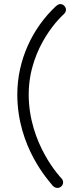

<svg xmlns="http://www.w3.org/2000/svg" viewBox="-20 -815 409 943"><path d="M294 -746C300 -752 304 -759 304 -767C304 -782 291 -795 276 -795C270 -795 263 -792 253 -783C141 -678 65 -522 65 -351C65 -91 221 74 238 96C243 102 251 108 263 108C276 108 290 96 290 81C290 73 287 66 281 60C278 57 121 -107 121 -351C121 -592 290 -743 294 -746Z"/></svg>

Font: Comic Neue
Style: Normal
Weight: 400
Designer: Craig Rozynski
Foundry: Craig Rozynski
Version: Version 2.003